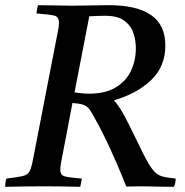

<svg xmlns="http://www.w3.org/2000/svg" viewBox="-31 -721 716 742"><path d="M328 -277Q319 -294 311 -303Q303 -312 289.5 -316.5Q276 -321 249 -323L210 -119Q207 -102 204.5 -89Q202 -76 202 -65Q202 -45 217.5 -40Q233 -35 285 -31Q284 -24 282.5 -15Q281 -6 279 1Q248 0 209.5 -0.5Q171 -1 137 -1Q103 -1 66.5 -0.5Q30 0 -11 1Q-11 -6 -10 -15Q-9 -24 -6 -31Q37 -36 56.5 -40.5Q76 -45 83.5 -59.5Q91 -74 97 -107L189 -581Q193 -599 195 -611.5Q197 -624 197 -633Q197 -656 179.5 -660.5Q162 -665 110 -669Q111 -684 116 -701Q145 -701 182 -700Q219 -699 242 -699Q258 -699 288 -699.5Q318 -700 347 -700.5Q376 -701 390 -701Q497 -701 552.5 -663Q608 -625 608 -545Q608 -464 553 -411.5Q498 -359 411 -334V-331Q419 -322 426.5 -311.5Q434 -301 442 -287Q451 -272 464.5 -245Q478 -218 493 -187.5Q508 -157 521 -130Q543 -86 559 -65.5Q575 -45 595 -39.5Q615 -34 648 -31Q648 -15 641 1Q625 1 599 0.5Q573 0 548 -0.5Q523 -1 508 -1Q492 -1 482.5 -0.5Q473 0 457 0Q441 -41 420.5 -88.5Q400 -136 376.5 -185Q353 -234 328 -277ZM257 -364Q270 -362 284.5 -360.5Q299 -359 313 -359Q376 -359 416 -383Q456 -407 475 -447Q494 -487 494 -535Q494 -565 484.5 -593.5Q475 -622 449.5 -641Q424 -660 376 -660Q367 -660 348.5 -659.5Q330 -659 314 -658Z"/></svg>

Font: Tiro Devanagari Sanskrit
Style: Italic
Weight: 400
Italic angle: -11°
Designer: Devanagari: John Hudson & Fiona Ross, assisted by Paul Hanslow. Latin: John Hudson with Paul Hanslow, assisted by Kaja S
Foundry: Tiro Typeworks Ltd.
Version: Version 1.52